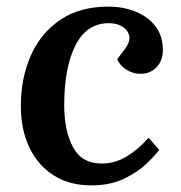

<svg xmlns="http://www.w3.org/2000/svg" viewBox="-20 -546 547 580"><path d="M307 -526Q353 -526 390.5 -510.5Q428 -495 450 -466Q472 -437 472 -395Q472 -363 453 -343Q434 -323 404 -323Q382 -323 362 -335.5Q342 -348 334 -367L355 -395Q374 -419 370.5 -437Q367 -455 350 -465.5Q333 -476 309 -476Q242 -476 208 -409Q174 -342 174 -229Q174 -151 200.5 -101.5Q227 -52 287 -52Q327 -52 362 -73Q397 -94 429 -130L461 -93Q449 -77 422.5 -51.5Q396 -26 354.5 -6Q313 14 256 14Q190 14 142.5 -16Q95 -46 69 -100Q43 -154 43 -226Q43 -310 73 -378Q103 -446 162 -486Q221 -526 307 -526Z"/></svg>

Font: Literata 36pt SemiBold
Style: Italic
Weight: 600
Italic angle: -2°
Designer: Latin by Veronika Burian and Jose Scaglione. Greek by Irene Vlachou. Cyrillic by Vera Evstafieva
Foundry: TypeTogether
Version: Version 3.002